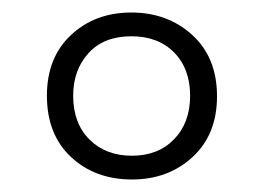

<svg xmlns="http://www.w3.org/2000/svg" viewBox="-20 -743 421 307"><path d="M191 -456Q132 -456 93.5 -492Q55 -528 55 -590Q55 -651 93.5 -687Q132 -723 190 -723Q248 -723 287.5 -687Q327 -651 327 -589Q327 -528 288 -492Q249 -456 191 -456ZM191 -494Q233 -494 258.5 -520.5Q284 -547 284 -590Q284 -633 258.5 -659Q233 -685 190 -685Q146 -685 121.5 -658Q97 -631 97 -590Q97 -546 123 -520Q149 -494 191 -494Z"/></svg>

Font: Noto Sans Lao Condensed Light
Style: Regular
Weight: 300
Width: 3
Designer: Monotype Design Team
Foundry: Monotype Imaging Inc.
Version: Version 2.003; ttfautohint (v1.8.4.7-5d5b)